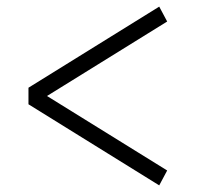

<svg xmlns="http://www.w3.org/2000/svg" viewBox="-20 -579 601 580"><path d="M461 -19 485 -64 122 -289 485 -514 461 -559 66 -314V-264Z"/></svg>

Font: Maitree Light
Style: Regular
Weight: 300
Designer: CadsonDemak Team
Foundry: CadsonDemak
Version: Version 1.000;PS 001.000;hotconv 1.0.88;makeotf.lib2.5.64775